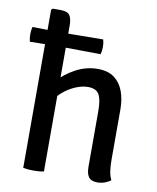

<svg xmlns="http://www.w3.org/2000/svg" viewBox="-83 -801 713 872"><g transform="rotate(10 273.0 -365.0)"><path d="M339.5 -637.5Q342 -628 343 -620.5Q344 -613 344 -604Q344 -594 343 -586.2Q342 -578.5 339.5 -569.5L142.5 -571.5L13 -569.5Q11 -578.5 10 -586.2Q9 -594 9 -604Q9 -613 10 -620.5Q11 -628 13 -637.5L143.5 -635.5ZM178.5 0Q158.5 4 130.5 4Q104.5 4 83 0V-729L89.5 -735.5H126Q157.5 -735.5 168 -720.2Q178.5 -705 178.5 -672ZM471.5 -103.5Q471.5 -77.5 474.8 -54.5Q478 -31.5 487 -14.5Q476.5 -5.5 459.8 0.5Q443 6.5 425.5 6.5Q397 6.5 385.5 -9.2Q374 -25 374 -56V-314Q374 -366 360.8 -389.5Q347.5 -413 309.5 -413Q283 -413 253 -400.5Q223 -388 196.5 -365.8Q170 -343.5 154 -313.5V-409Q187 -448 236.2 -474.8Q285.5 -501.5 339.5 -501.5Q386.5 -501.5 415.5 -479.8Q444.5 -458 458 -421Q471.5 -384 471.5 -338.5Z"/></g></svg>

Font: Signika Negative
Style: Regular
Weight: 400
Designer: Anna Giedry
Foundry: Anna Giedry
Version: Version 2.001